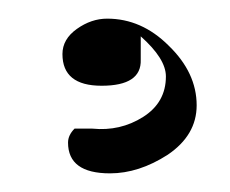

<svg xmlns="http://www.w3.org/2000/svg" viewBox="-20 -589 247 206"><path d="M53 -436Q53 -444 60 -451H79Q109 -448 133.5 -463.5Q158 -479 158 -507Q158 -526 131 -550V-525Q132 -497 89 -497Q47 -497 47 -531Q47 -547 62.5 -558Q78 -569 95 -569Q132 -569 161 -540Q191 -511 191 -476Q191 -444 160 -423Q129 -403 98 -403Q53 -403 53 -436Z"/></svg>

Font: Ekushey Buriganga
Style: Regular
Weight: 400
Designer: Al Mamun Sumon
Foundry: Al Mamun Sumon
Version: Version 1.0